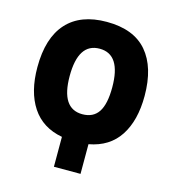

<svg xmlns="http://www.w3.org/2000/svg" viewBox="-108 -816 822 906"><g transform="rotate(15 303.0 -362.5)"><path d="M238 0V-146Q140 -164 90.5 -239Q41 -314 41 -434Q41 -577 108 -651Q175 -725 303 -725Q435 -725 500 -649Q565 -573 565 -433Q565 -313 516 -238Q467 -163 368 -145V0ZM303 -274Q356 -274 381.5 -312.5Q407 -351 407 -433Q407 -594 303 -594Q199 -594 199 -433Q199 -274 303 -274Z"/></g></svg>

Font: Noto Sans ExtraCondensed ExtraBold
Style: Regular
Weight: 800
Width: 2
Designer: Monotype Design Team
Foundry: Monotype Imaging Inc.
Version: Version 2.013; ttfautohint (v1.8.4.7-5d5b)